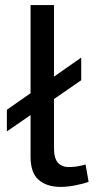

<svg xmlns="http://www.w3.org/2000/svg" viewBox="-20 -720 376 754"><path d="M7 -289 100 -354V-700H192V-419L299 -494V-405L192 -331V-139Q192 -98 207.5 -81Q223 -64 249 -64Q265 -64 280 -66Q295 -68 316 -74L328 -6Q318 -2 304 1.5Q290 5 275 8Q260 11 245 12.5Q230 14 218 14Q164 14 132 -13.5Q100 -41 100 -105V-268L7 -204Z"/></svg>

Font: PT Sans Caption
Style: Regular
Weight: 400
Designer: A.Korolkova, O.Umpeleva, V.Yefimov
Foundry: ParaType Ltd
Version: Version 2.004W OFL